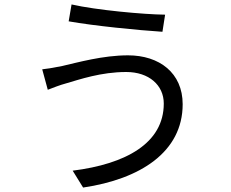

<svg xmlns="http://www.w3.org/2000/svg" viewBox="-20 -801 1040 864"><path d="M717 -335C717 -157 547 -63 307 -33L354 43C611 5 802 -117 802 -332C802 -473 697 -552 556 -552C443 -552 330 -520 260 -504C231 -498 197 -492 170 -489L195 -397C219 -406 248 -418 278 -426C337 -443 434 -477 548 -477C650 -477 717 -418 717 -335ZM302 -781 289 -705C401 -685 601 -665 711 -658L723 -735C626 -736 411 -756 302 -781Z"/></svg>

Font: Noto Sans Mono CJK JP Regular
Style: Regular
Weight: 400
Designer: Ryoko NISHIZUKA (kana & ideographs); Paul D. Hunt (Latin, Greek & Cyrillic); Wenlong ZHANG (bopomofo); Sandoll Communica
Foundry: Adobe Systems Incorporated
Version: Version 1.004;PS 1.004;hotconv 1.0.82;makeotf.lib2.5.63406